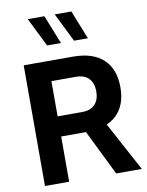

<svg xmlns="http://www.w3.org/2000/svg" viewBox="-102 -1040 849 1111"><g transform="rotate(-10 322.0 -484.0)"><path d="M305.1 -798.9 237.6 -968.1H139.9L223.8 -798.9ZM463.5 -798.9 396 -968.1H298.3L382.1 -798.9ZM456.7 -339.4H322.3L488.7 0H639.3ZM212.4 0V-266H359.6Q477 -266 538.2 -323.2Q599.5 -380.4 599.5 -487.3Q599.5 -594.1 538.2 -651.6Q476.8 -709.1 359.6 -709.1H70.4V0ZM212.4 -591.1H355.9Q407.3 -591.1 432.7 -563.1Q458 -535.2 458 -487.8Q458 -440.3 432.5 -412.3Q407 -384.2 355.9 -384.2H212.4Z"/></g></svg>

Font: Estedad-FD VF
Style: Regular
Weight: 100
Designer: Amin Abedi
Version: Version 7.3